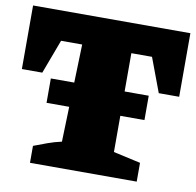

<svg xmlns="http://www.w3.org/2000/svg" viewBox="-75 -737 834 815"><g transform="rotate(10 341.5 -330.0)"><path d="M681 -660V-386H593L538 -533H449V-107L566 -81V0H106V-73Q135 -84 163.5 -94.5Q192 -105 224 -112L237 -533H146L91 -386H3V-660ZM131 -368H553V-263H131Z"/></g></svg>

Font: Piazzolla SC Black
Style: Regular
Weight: 900
Designer: Juan Pablo del Peral
Foundry: Huerta Tipografica
Version: Version 1.330